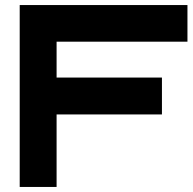

<svg xmlns="http://www.w3.org/2000/svg" viewBox="-20 -740 763 760"><path d="M58 0V-720H722V-575H204V-433H621V-287H204V0Z"/></svg>

Font: Orbitron ExtraBold
Style: Regular
Weight: 800
Designer: Matt McInerney
Foundry: The League of Moveable Type
Version: Version 2.001